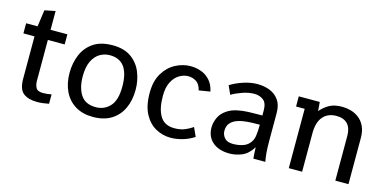

<svg xmlns="http://www.w3.org/2000/svg" viewBox="-63 -941 2579 1282"><g transform="rotate(15 1226.5 -300.5)"><path d="M230.5 8.3Q170.4 8.3 135.5 -17.6Q100.6 -43.5 100.6 -118.7V-410.6H23.9V-480.5H103L119.1 -595.7L192.9 -610.4V-480.5H309.1V-410.6H192.9V-128.4Q192.9 -101.1 203.9 -80.3Q214.8 -59.6 253.4 -59.6Q267.1 -59.6 283.4 -61.5Q299.8 -63.5 311 -65.9V-1Q295.9 2 274.2 5.1Q252.4 8.3 230.5 8.3Z M615.2 8.3Q544.4 8.3 493.9 -22.2Q443.4 -52.7 416.5 -107.9Q389.6 -163.1 389.6 -235.8Q389.6 -304.2 413.6 -361.6Q437.5 -418.9 488.5 -453.6Q539.6 -488.3 621.1 -488.3Q701.2 -488.3 750.5 -452.6Q799.8 -417 822.5 -360.4Q845.2 -303.7 845.2 -240.2Q845.2 -166.5 818.8 -110.6Q792.5 -54.7 741.5 -23.2Q690.4 8.3 615.2 8.3ZM617.2 -59.6Q676.3 -59.6 715.1 -101.8Q753.9 -144 753.9 -238.3Q753.9 -419.4 620.1 -419.4Q584 -419.4 552 -400.9Q520 -382.3 500.2 -342Q480.5 -301.8 480.5 -236.3Q480.5 -158.2 512.5 -108.9Q544.4 -59.6 617.2 -59.6Z M1151.9 8.3Q1098.1 8.3 1049.8 -17.8Q1001.5 -43.9 971.2 -99.9Q940.9 -155.8 940.9 -245.1Q940.9 -328.1 973.9 -382.1Q1006.8 -436 1057.4 -462.2Q1107.9 -488.3 1160.6 -488.3Q1197.8 -488.3 1232.7 -475.8Q1267.6 -463.4 1293.9 -434.8Q1320.3 -406.2 1330.6 -358.4L1252.9 -345.7Q1242.2 -388.7 1216.6 -404.1Q1190.9 -419.4 1162.1 -419.4Q1131.3 -419.4 1101.1 -401.6Q1070.8 -383.8 1051 -345.9Q1031.2 -308.1 1031.2 -248Q1031.2 -158.7 1061.8 -109.1Q1092.3 -59.6 1160.2 -59.6Q1202.1 -59.6 1232.9 -72.5Q1263.7 -85.4 1286.1 -101.6L1314 -40.5Q1275.9 -15.6 1233.6 -3.7Q1191.4 8.3 1151.9 8.3Z M1559.6 8.3Q1485.8 8.3 1442.6 -28.6Q1399.4 -65.4 1399.4 -130.4Q1399.4 -162.1 1415 -197.5Q1430.7 -232.9 1470.7 -258.3Q1499 -275.9 1534.9 -283.4Q1570.8 -291 1608.6 -292.5Q1646.5 -293.9 1680.7 -293.9H1707V-328.6Q1707 -380.4 1681.2 -400.1Q1655.3 -419.9 1618.7 -419.9Q1578.6 -419.9 1534.9 -404.3Q1491.2 -388.7 1463.9 -371.6L1437 -431.2Q1476.1 -455.6 1526.1 -471.9Q1576.2 -488.3 1622.1 -488.3Q1669.4 -488.3 1708.5 -472.7Q1747.6 -457 1771.2 -423.3Q1794.9 -389.6 1794.9 -334.5V-141.1Q1794.9 -89.8 1798.1 -56.2Q1801.3 -22.5 1806.2 0H1723.6Q1722.2 -8.3 1720.9 -29.5Q1719.7 -50.8 1718.8 -77.6Q1686.5 -25.9 1644 -8.8Q1601.6 8.3 1559.6 8.3ZM1565.4 -59.6Q1600.6 -59.6 1630.4 -68.8Q1660.2 -78.1 1677.2 -98.6Q1695.8 -118.7 1701.2 -149.9Q1706.5 -181.2 1706.5 -230H1692.4Q1658.7 -230 1623 -227.5Q1587.4 -225.1 1556.9 -215.3Q1526.4 -205.6 1507.3 -185.3Q1488.3 -165 1488.3 -128.9Q1488.3 -103.5 1506.6 -81.5Q1524.9 -59.6 1565.4 -59.6Z M1968.3 0V-410.2H1908.7V-480.5H2053.7L2058.6 -418.9Q2088.4 -452.6 2122.1 -470.5Q2155.8 -488.3 2209 -488.3Q2235.8 -488.3 2265.6 -480.5Q2295.4 -472.7 2321.5 -453.6Q2347.7 -434.6 2364.3 -401.4Q2380.9 -368.2 2380.9 -317.4V0H2290V-310.1Q2290 -363.3 2263.4 -391.4Q2236.8 -419.4 2186.5 -419.4Q2127.4 -419.4 2094 -380.6Q2060.5 -341.8 2060.5 -266.1V0Z"/></g></svg>

Font: Shanti
Style: Regular
Weight: 400
Designer: Vernon Adams
Foundry: Vernon Adams
Version: Version 1.100; ttfautohint (v1.8.4)